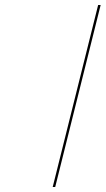

<svg xmlns="http://www.w3.org/2000/svg" viewBox="-20 -694 421 765"><path d="M190 51 371 -674H381L200 51Z"/></svg>

Font: Ballet 72pt
Style: Regular
Weight: 400
Designer: Maximiliano R. Sproviero
Foundry: Omnibus-Type
Version: Version 1.100; ttfautohint (v1.8.3)